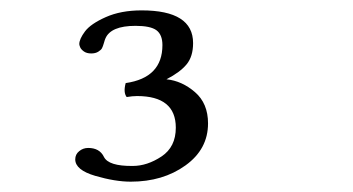

<svg xmlns="http://www.w3.org/2000/svg" viewBox="-20 -708 680 370"><path d="M293 -621.1Q293 -641.1 281.5 -649.7Q270 -658.2 241.2 -658.2Q193.4 -658.2 183.1 -633.8Q182.1 -631.8 180.2 -625Q178.2 -618.2 176.5 -615Q174.8 -611.8 169.4 -608.4Q164.1 -605 155.8 -605Q147 -605 141.6 -608.9Q136.2 -612.8 134.5 -616.9Q132.8 -621.1 132.8 -623Q132.8 -632.8 143.8 -647.5Q154.8 -662.1 183.8 -675Q212.9 -688 252.9 -688Q352.1 -688 352.1 -625Q352.1 -599.1 339.6 -584Q327.1 -568.8 300.8 -555.2Q330.6 -552.2 355.7 -530.5Q380.9 -508.8 380.9 -470.2Q380.9 -420.4 337.4 -389.2Q293.9 -357.9 231.9 -357.9Q202.1 -357.9 163.6 -369.1Q125 -380.4 125 -400.9Q125 -410.6 132.6 -416.7Q140.1 -422.9 149.9 -422.9Q171.9 -422.9 180.2 -405.8Q189 -387.7 235.8 -388.2Q263.7 -388.2 291.3 -406.5Q318.8 -424.8 318.8 -461.9Q318.8 -522.9 244.1 -522.9Q235.4 -522.9 224.1 -521Q217.3 -529.8 222.2 -547.9Q293 -558.1 293 -621.1Z"/></svg>

Font: Linux Libertine Mono
Style: Mono
Weight: 400
Designer: Philipp H. Poll
Foundry: Philipp H. Poll
Version: Version 5.1.7 ; ttfautohint (v0.9)